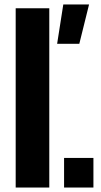

<svg xmlns="http://www.w3.org/2000/svg" viewBox="-20 -837 450 857"><path d="M50 0V-800H200V0ZM266 0V-132H397V0ZM235 -641.5 262.5 -817H377.5L334 -641.5Z"/></svg>

Font: Big Shoulders Stencil Text Black
Style: Regular
Weight: 900
Designer: Patric King
Foundry: XO Type Co
Version: Version 1.000